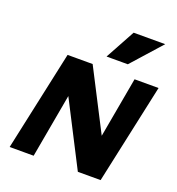

<svg xmlns="http://www.w3.org/2000/svg" viewBox="-161 -1058 1098 1188"><g transform="rotate(20 388.5 -463.5)"><path d="M36 0 178 -658H312L194 0ZM564 0H485L211 -534L241 -658H343L596 -166ZM777 -658 635 0H501L619 -658ZM408 -731 515 -927H723L548 -731Z"/></g></svg>

Font: Ysabeau Office Black
Style: Italic
Weight: 900
Italic angle: -12°
Designer: Christian Thalmann (Catharsis Fonts)
Version: Version 2.001;gftools[0.9.30]; featfreeze: tnum,lnum,ss02